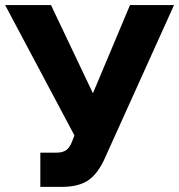

<svg xmlns="http://www.w3.org/2000/svg" viewBox="-27 -730 705 756"><path d="M131.8 5.9V-128.9H194.8Q220.2 -128.9 234.1 -139.2Q248 -149.4 256.8 -172.9L266.1 -196.8L-6.8 -710H173.8L338.9 -362.8L484.9 -710H658.2L380.9 -96.2Q352.5 -39.1 315.2 -16.6Q277.8 5.9 214.8 5.9Z"/></svg>

Font: Rawline ExtraBold
Style: Regular
Weight: 800
Designer: Matt McInerney, Pablo Impallari, Rodrigo Fuenzalida
Foundry: Matt McInerney, Pablo Impallari, Rodrigo Fuenzalida
Version: Version 4.020;PS 004.020;hotconv 1.0.88;makeotf.lib2.5.64775